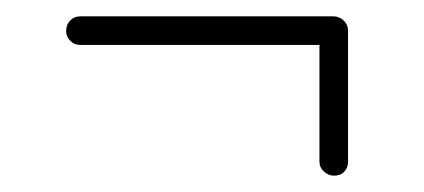

<svg xmlns="http://www.w3.org/2000/svg" viewBox="-20 -278 519 235"><path d="M389 -63Q382 -63 376.5 -68Q371 -73 371 -80V-223H78Q71 -223 66 -228Q61 -233 61 -240Q61 -248 66 -253Q71 -258 78 -258H388Q395 -258 400.5 -253Q406 -248 406 -240V-80Q406 -73 401.5 -68Q397 -63 389 -63Z"/></svg>

Font: Dosis ExtraLight ExtraLight
Style: Regular
Weight: 250
Version: Version 3.001; ttfautohint (v1.8.2)